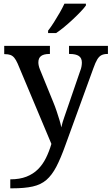

<svg xmlns="http://www.w3.org/2000/svg" viewBox="-20 -786 608 1046"><path d="M36 191Q87 191 124 176.5Q161 162 187 136Q213 110 230.5 74.5Q248 39 260 -2L76 -440Q67 -460 58 -471Q49 -482 37 -486.5Q25 -491 6 -491H3V-536H252V-492H249Q219 -492 204 -481Q189 -470 189 -446Q189 -438 191 -428.5Q193 -419 197 -409L270 -230Q280 -206 288.5 -180.5Q297 -155 304 -132Q311 -109 314 -92Q320 -120 331 -150Q342 -180 350 -205L417 -400Q422 -412 424 -424Q426 -436 426 -445Q426 -470 409.5 -481Q393 -492 360 -492H356V-536H568V-492H565Q546 -492 533 -485.5Q520 -479 510 -462.5Q500 -446 489 -415L337 3Q311 76 287 122Q263 168 233 194Q203 220 158.5 230Q114 240 46 240H36ZM242 -619Q257 -638 273.5 -664Q290 -690 305.5 -717Q321 -744 331 -766H448V-756Q439 -743 420 -723Q401 -703 377.5 -681Q354 -659 330.5 -639.5Q307 -620 286 -606H242Z"/></svg>

Font: ET Text
Style: Regular
Weight: 470
Designer: Monotype Design Team
Foundry: Monotype Imaging Inc.
Version: Version 2.009